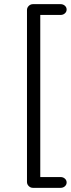

<svg xmlns="http://www.w3.org/2000/svg" viewBox="-20 -725 341 925"><path d="M139 180Q127 180 118.5 171.5Q110 163 110 152V-677Q110 -688 118.5 -696.5Q127 -705 139 -705H272Q284 -705 292.5 -697.5Q301 -690 301 -679Q301 -668 292.5 -660.5Q284 -653 272 -653H174V128H272Q284 128 292.5 135.5Q301 143 301 154Q301 165 292.5 172.5Q284 180 272 180Z"/></svg>

Font: Chiron GoRound TC L
Style: Regular
Weight: 300
Designer: Ryoko NISHIZUKA 西塚涼子 (kana, bopomofo & ideographs); Paul D. Hunt (Latin, Greek & Cyrillic); Sandoll Communications 산돌커뮤니
Foundry: Adobe
Version: Version 1.000;hotconv 1.1.1;makeotfexe 2.6.0